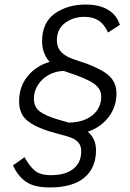

<svg xmlns="http://www.w3.org/2000/svg" viewBox="-20 -731 572 844"><path d="M492 -321Q492 -262 458 -217Q424 -172 366 -152Q402 -121 402 -71Q402 8 350 50.5Q298 93 200 93Q131 93 95 68.5Q59 44 37 -4L88 -40Q109 -1 133 19Q157 39 204 39Q267 39 302 11.5Q337 -16 337 -66Q337 -90 325 -104Q313 -118 293.5 -125.5Q274 -133 238 -142Q241 -141 199 -153Q133 -173 98.5 -202Q64 -231 64 -286Q64 -350 101 -395.5Q138 -441 198 -459Q165 -497 165 -549Q165 -632 221 -671.5Q277 -711 356 -711Q417 -711 455 -688Q493 -665 507 -622L455 -588Q438 -625 413 -641Q388 -657 351 -657Q302 -657 266 -630Q230 -603 230 -554Q230 -522 250.5 -501Q271 -480 314 -467Q405 -439 448.5 -407Q492 -375 492 -321ZM425 -307Q425 -341 392 -364Q359 -387 272 -415L261 -419Q226 -419 195.5 -402.5Q165 -386 147 -358Q129 -330 129 -298Q129 -260 155.5 -240.5Q182 -221 237 -205Q267 -197 281 -192Q348 -193 386.5 -224.5Q425 -256 425 -307Z"/></svg>

Font: KoHo
Style: Italic
Weight: 400
Italic angle: -10°
Designer: Cadson Demak & Katatrad Team
Foundry: Cadson Demak Co.,Ltd.
Version: Version 1.000